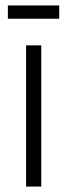

<svg xmlns="http://www.w3.org/2000/svg" viewBox="-20 -687 248 707"><path d="M76 0V-520H132V0ZM9 -618V-667H198V-618Z"/></svg>

Font: Bricolage Grotesque SemiCondensed ExtraLight
Style: Regular
Weight: 250
Width: 4
Designer: Mathieu Triay
Foundry: Atelier Triay
Version: Version 1.000;gftools[0.9.30]